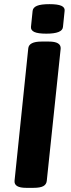

<svg xmlns="http://www.w3.org/2000/svg" viewBox="-20 -902 342 924"><path d="M106 2Q47 2 50 -32L116 -669Q119 -702 180 -702H215Q274 -702 272 -668L205 -31Q203 -14 188 -6Q173 2 141 2ZM203 -740Q163 -740 145.5 -748Q128 -756 129 -772L137 -850Q139 -866 158 -874Q177 -882 218 -882Q258 -882 275.5 -874Q293 -866 291 -850L283 -772Q280 -740 203 -740Z"/></svg>

Font: Asap Semi Expanded Semi Expanded Regular
Style: Bold Italic
Weight: 700
Width: 6
Italic angle: -6°
Designer: Pablo Cosgaya
Foundry: Omnibus-Type
Version: Version 3.001; ttfautohint (v1.8.4.7-5d5b)